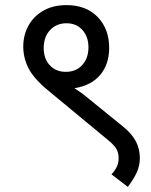

<svg xmlns="http://www.w3.org/2000/svg" viewBox="-20 -652 591 751"><path d="M71 -470Q71 -515 91.5 -552Q112 -589 150 -610.5Q188 -632 240 -632Q317 -632 362 -585.5Q407 -539 407 -465Q407 -400 371.5 -358.5Q336 -317 271 -307Q282 -300 293.5 -292Q305 -284 317 -274L460 -158Q496 -129 511.5 -99Q527 -69 527 -34Q527 -3 514.5 23.5Q502 50 480 79L416 30Q430 15 437 0Q444 -15 444 -34Q444 -54 435.5 -69Q427 -84 404 -103L166 -300Q111 -346 91 -386Q71 -426 71 -470ZM151 -464Q151 -422 175 -396.5Q199 -371 237 -371Q278 -371 302 -398Q326 -425 326 -467Q326 -508 302.5 -534.5Q279 -561 240 -561Q201 -561 176 -534.5Q151 -508 151 -464Z"/></svg>

Font: Noto Sans
Style: Regular
Weight: 400
Designer: Monotype Design Team
Foundry: Monotype Imaging Inc.
Version: Version 2.007